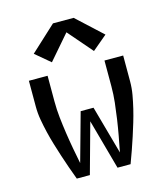

<svg xmlns="http://www.w3.org/2000/svg" viewBox="-114 -863 829 952"><g transform="rotate(-15 300.0 -387.0)"><path d="M162 0Q150 -32 138.5 -64.5Q127 -97 116.5 -129.5Q106 -162 96 -195Q86 -228 78 -261.5Q70 -295 64 -329Q58 -363 58 -398V-530H154V-398Q154 -356 158.5 -315Q163 -274 169 -233Q175 -192 182.5 -151Q190 -110 198 -70L267 -318H333L402 -70Q410 -110 417.5 -151Q425 -192 431 -233Q437 -274 441.5 -315Q446 -356 446 -398V-530H542V-398Q542 -363 536 -329Q530 -295 522 -261.5Q514 -228 504 -195Q494 -162 483.5 -129.5Q473 -97 461.5 -64.5Q450 -32 438 0H371L300 -257L229 0ZM192 -589 116 -653 247 -774H353L484 -653L408 -589L300 -714Z"/></g></svg>

Font: Iosevka Curly Medium Extended
Style: Regular
Weight: 500
Width: 7
Monospace: yes
Designer: Belleve Invis
Foundry: Belleve Invis
Version: Version 11.1.0; ttfautohint (v1.8.3)